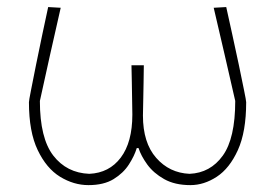

<svg xmlns="http://www.w3.org/2000/svg" viewBox="-20 -516 780 544"><path d="M230.5 8.5Q189 8.5 150.2 -15.2Q111.5 -39 86.8 -90.8Q62 -142.5 62 -226.5Q62 -231 67.8 -260.2Q73.5 -289.5 82 -331.8Q90.5 -374 99.8 -418Q109 -462 116.5 -496L152 -494Q136.5 -426 121.2 -357.8Q106 -289.5 93 -230Q93 -124.5 131 -75.2Q169 -26 233 -23.5Q289.5 -26 322.2 -69.5Q355 -113 355 -191.5Q354.5 -220.5 354.2 -241.5Q354 -262.5 353.5 -283.2Q353 -304 352.5 -331H387.5Q387 -303.5 386.8 -282.5Q386.5 -261.5 386 -239.8Q385.5 -218 385 -188.5Q385 -111.5 422.5 -68.8Q460 -26 517 -23.5Q576 -26 611.2 -75Q646.5 -124 646.5 -230Q633 -289.5 617.2 -357.8Q601.5 -426 585.5 -494L621 -496Q628.5 -462 638.2 -418Q648 -374 656.8 -331.8Q665.5 -289.5 671.5 -260.2Q677.5 -231 677.5 -226.5Q677.5 -142.5 654 -90.8Q630.5 -39 594.2 -15.2Q558 8.5 519.5 8.5Q475.5 8.5 445.2 -8.5Q415 -25.5 397.2 -50Q379.5 -74.5 372.5 -96.5H367.5Q361 -74.5 345.2 -50Q329.5 -25.5 301.8 -8.5Q274 8.5 230.5 8.5Z"/></svg>

Font: Commissioner Loud Thin
Style: Regular
Weight: 100
Designer: Kostas Bartsokas
Foundry: Kostas Bartsokas
Version: Version 1.000; ttfautohint (v1.8.3)